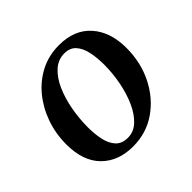

<svg xmlns="http://www.w3.org/2000/svg" viewBox="-128 -614 759 759"><g transform="rotate(-45 251.0 -234.5)"><path d="M214 11Q132 11 82.5 -38.5Q33 -88 33 -182Q33 -242 52 -295.5Q71 -349 105 -390.5Q139 -432 186 -456Q233 -480 290 -480Q376 -480 423.5 -426.5Q471 -373 471 -283Q471 -203 438 -136.5Q405 -70 347 -29.5Q289 11 214 11ZM224 -28Q257 -28 282.5 -52Q308 -76 325.5 -115Q343 -154 352.5 -202Q362 -250 362 -299Q362 -338 355 -370.5Q348 -403 330.5 -422.5Q313 -442 282 -442Q247 -442 220.5 -418Q194 -394 176.5 -354.5Q159 -315 150 -266.5Q141 -218 141 -169Q141 -131 148 -99Q155 -67 173 -47.5Q191 -28 224 -28Z"/></g></svg>

Font: STIX Two Text Medium
Style: Italic
Weight: 500
Italic angle: -12°
Designer: Ross Mills, John Hudson & Paul Hanslow, Tiro Typeworks Ltd; with prior portions MicroPress Inc. and Coen Hoffman, Elsevi
Foundry: Tiro Typeworks Ltd
Version: Version 2.13 b171